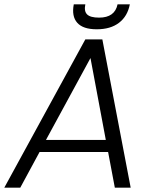

<svg xmlns="http://www.w3.org/2000/svg" viewBox="-38 -873 710 893"><path d="M496.1 0 464.8 -166H146L56.2 0H-18.1L358.9 -689.9H438L569.8 0ZM454.1 -222.2 382.8 -603 175.8 -222.2ZM305.2 -853H358.9Q352.1 -820.8 367.2 -805.9Q382.3 -791 422.9 -791Q496.1 -791 508.8 -853H565.9Q555.2 -797.4 515.6 -767.1Q476.1 -736.8 412.1 -736.8Q348.1 -736.8 321.3 -767.1Q294.4 -797.4 305.2 -853Z"/></svg>

Font: SVN-Poppins Light
Style: Italic
Weight: 300
Italic angle: -10°
Designer: Ninad Kale (Devanagari), Jonny Pinhorn (Latin)
Foundry: Indian Type Foundry
Version: Version 3.002 2017